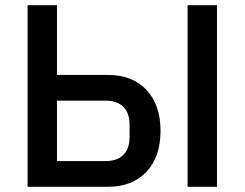

<svg xmlns="http://www.w3.org/2000/svg" viewBox="-20 -718 940 738"><path d="M86 0V-698H199V-430H394Q489 -430 543 -372.5Q597 -315 597 -215Q597 -115 543 -57.5Q489 0 394 0ZM199 -99H387Q430 -99 454 -122.5Q478 -146 478 -191V-239Q478 -284 454 -307.5Q430 -331 387 -331H199ZM701 0V-698H814V0Z"/></svg>

Font: IBM Plex Sans Medm
Style: Regular
Weight: 500
Designer: Mike Abbink, Paul van der Laan, Pieter van Rosmalen
Foundry: Bold Monday
Version: Version 3.005